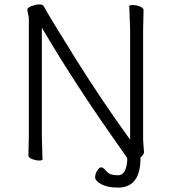

<svg xmlns="http://www.w3.org/2000/svg" viewBox="-20 -723 778 872"><path d="M558 -5 524 -54Q332 -324 179 -582L170 -597V-105L173 1Q173 6 158 6Q143 6 126 -0.5Q109 -7 109 -17L111 -106V-642L104 -678Q104 -689 124.5 -696Q145 -703 158.5 -703Q172 -703 178 -696Q203 -649 320.5 -461Q438 -273 562 -101L571 -89V-589L567 -695Q567 -700 583 -700Q599 -700 615.5 -693.5Q632 -687 632 -677L630 -588V-87L634 -32Q634 -22 619 -9L618 -7V-5Q618 129 516 129Q468 129 440 113.5Q412 98 412 82.5Q412 67 421.5 52Q431 37 440 37Q449 37 463.5 55Q478 73 516 73Q537 73 547.5 51.5Q558 30 558 -3ZM626 -15V-16Z"/></svg>

Font: ToneOZ-Pinyin-WenKai-Light
Style: Light
Weight: 300
Designer: Fontworks Inc.
Foundry: ToneOZ
Version: Version 0.240331